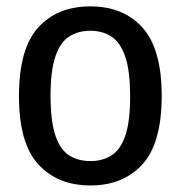

<svg xmlns="http://www.w3.org/2000/svg" viewBox="-20 -572 566 602"><path d="M263.5 9.5Q160.5 9.5 100 -56.8Q39.5 -123 39.5 -270.5Q39.5 -419 99.5 -485.5Q159.5 -552 263.5 -552Q367 -552 427 -485.2Q487 -418.5 487 -271.5Q487 -123.5 426.8 -57Q366.5 9.5 263.5 9.5ZM263.5 -67Q302 -67 330 -85Q358 -103 373 -147Q388 -191 388 -269.5Q388 -349.5 372.8 -394.2Q357.5 -439 329.5 -457.2Q301.5 -475.5 263.5 -475.5Q225 -475.5 197 -457.5Q169 -439.5 153.8 -395.2Q138.5 -351 138.5 -272.5Q138.5 -192.5 153.5 -147.8Q168.5 -103 196.5 -85Q224.5 -67 263.5 -67Z"/></svg>

Font: Encode Sans Semi Condensed Medium
Style: Regular
Weight: 500
Width: 4
Designer: Multiple Designers
Foundry: Impallari Type
Version: Version 3.000; ttfautohint (v1.8.3) -l 8 -r 50 -G 200 -x 14 